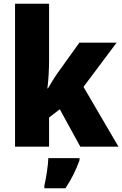

<svg xmlns="http://www.w3.org/2000/svg" viewBox="-20 -780 650 1021"><path d="M241 -460V-760H60V0H241V-155L298 -199L407 0H610L424 -318L600 -553H402L288 -394C272 -372 250 -336 235 -310H232C238 -356 241 -413 241 -460ZM403 72V61H237C236 100 225 168 216 207V221H328C362 170 383 126 403 72Z"/></svg>

Font: Noto Sans Devanagari SemiCondensed Black
Style: Regular
Weight: 900
Width: 4
Designer: Jelle Bosma - Monotype Design Team
Foundry: Monotype Imaging Inc.
Version: Version 2.004